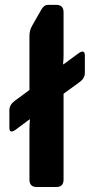

<svg xmlns="http://www.w3.org/2000/svg" viewBox="-20 -750 378 770"><path d="M44.4 -231Q17.6 -210.9 17.6 -238.3V-307.6Q17.6 -329.6 38.6 -345.2L98.1 -389.2V-606Q98.1 -627.9 108.4 -646L146 -711.9Q156.7 -730.5 171.4 -730.5H205.6Q234.9 -730.5 234.9 -701.2V-531.2Q234.9 -511.7 232.9 -492.2H234.9L293.5 -535.2Q320.3 -554.7 320.3 -527.3V-458Q320.3 -436 299.3 -420.9L234.9 -374V-29.3Q234.9 0 205.6 0H127.4Q98.1 0 98.1 -29.3V-231.9Q98.1 -251.5 100.1 -271H98.1Z"/></svg>

Font: Istok Web
Style: Bold
Weight: 700
Designer: Andrey V. Panov
Foundry: Andrey V. Panov
Version: Version 1.0.2g